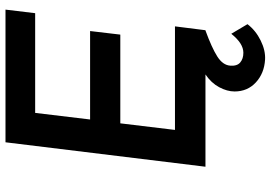

<svg xmlns="http://www.w3.org/2000/svg" viewBox="-163 -605 985 699"><g transform="rotate(-90 329.5 -255.5)"><path d="M268 -620 244 -420H566L553 -310H230L206 -111H583L569 0H568Q505 23 473.5 43Q442 63 440 90Q438 115 451.5 126.5Q465 138 487 138Q521 138 556 94L591 153Q568 183 531.5 201Q495 219 462 217Q412 214 379 183.5Q346 153 346 106Q346 79 361.5 50Q377 21 408 0H72L161 -728H644L631 -620Z"/></g></svg>

Font: Josefin Sans SemiBold
Style: Italic
Weight: 600
Italic angle: -7°
Designer: Santiago Orozco
Foundry: Typemade
Version: Version 2.000